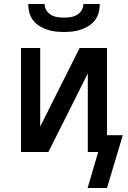

<svg xmlns="http://www.w3.org/2000/svg" viewBox="-20 -760 640 960"><path d="M300 -600Q279 -600 257.5 -602.5Q236 -605 215.5 -612Q195 -619 176.5 -630.5Q158 -642 145 -659Q132 -676 126.5 -697.5Q121 -719 121 -740H203Q203 -723 212 -708.5Q221 -694 235.5 -685.5Q250 -677 266.5 -674.5Q283 -672 300 -672Q317 -672 333.5 -674.5Q350 -677 364.5 -685.5Q379 -694 388 -708.5Q397 -723 397 -740H479Q479 -719 473.5 -697.5Q468 -676 455 -659Q442 -642 423.5 -630.5Q405 -619 384.5 -612Q364 -605 342.5 -602.5Q321 -600 300 -600ZM418 180 471 0H419V-393L222 0H85V-520H181V-127L378 -520H515V-84H594L515 180Z"/></svg>

Font: Iosevka Fixed Curly Md Ex
Style: Regular
Weight: 500
Width: 7
Monospace: yes
Designer: Belleve Invis
Foundry: Belleve Invis
Version: Version 30.1.2